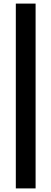

<svg xmlns="http://www.w3.org/2000/svg" viewBox="-20 -828 286 1068"><path d="M68 220V-808H178V220Z"/></svg>

Font: Encode Sans Semi Condensed SemiBold
Style: Regular
Weight: 600
Width: 4
Designer: Multiple Designers
Foundry: Impallari Type
Version: Version 3.000; ttfautohint (v1.8.3) -l 8 -r 50 -G 200 -x 14 